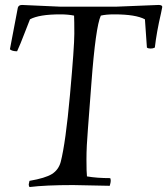

<svg xmlns="http://www.w3.org/2000/svg" viewBox="-20 -747 675 775"><path d="M423 3 275 0Q164 0 99 8Q96 3 96 -3L99 -17Q163 -28 189.5 -44.5Q216 -61 225 -93Q245 -171 262.5 -364.5Q280 -558 280 -611Q280 -664 279 -684Q255 -689 223 -689Q138 -689 101 -669Q97 -660 79.5 -614Q62 -568 49 -540Q29 -540 20 -548L52 -716Q55 -727 69 -727L225 -720H447L620 -727Q635 -727 635 -719Q635 -718 630 -694Q612 -617 605 -555Q598 -551 588 -551Q578 -551 573 -555L565 -669Q528 -689 441 -689Q408 -689 387 -684Q366 -639 349 -412L335 -228Q329 -156 329 -103.5Q329 -51 331 -35Q371 -28 425 -28Q427 -23 427 -17Q427 -11 423 3Z"/></svg>

Font: Rosarivo
Style: Italic
Weight: 400
Version: Version 1.003